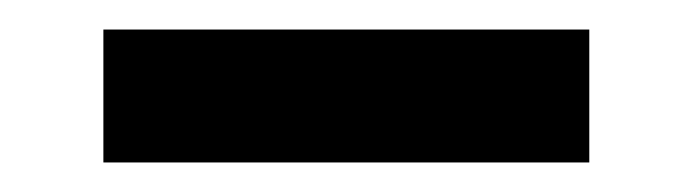

<svg xmlns="http://www.w3.org/2000/svg" viewBox="-20 -683 469 130"><path d="M379 -663V-573H50V-663Z"/></svg>

Font: MedMera Sans Semibold
Style: Regular
Weight: 600
Designer: Kasper Nordkvist
Foundry: UNCUT.wtf
Version: Version 1.300